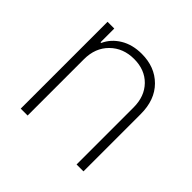

<svg xmlns="http://www.w3.org/2000/svg" viewBox="-140 -703 853 853"><g transform="rotate(45 287.0 -276.5)"><path d="M133.2 -353.7V0H89.8V-545.5H132.1V-459.2H136.4Q155.5 -501.4 197.8 -527Q240.1 -552.6 298.3 -552.6Q380.7 -552.6 432.4 -500.9Q484 -449.2 484 -359.7V0H440.7V-358Q440.7 -427.9 399.3 -470.2Q358 -512.4 290.1 -512.4Q221.9 -512.4 177.6 -468.8Q133.2 -425.1 133.2 -353.7Z"/></g></svg>

Font: Inter Extra Light BETA
Style: Regular
Weight: 200
Designer: Rasmus Andersson
Foundry: rsms
Version: Version 3.011;git-f93a4a705